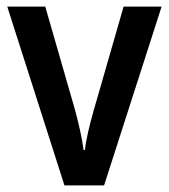

<svg xmlns="http://www.w3.org/2000/svg" viewBox="-20 -561 511 581"><path d="M175 0H295L469 -541H354L263 -225C251 -183 240 -137 237 -107H233C228 -145 217 -192 206 -232L117 -541H2Z"/></svg>

Font: Noto Sans UI SemiCondensed Medium
Style: Regular
Weight: 500
Width: 4
Designer: Monotype Design Team
Foundry: Monotype Imaging Inc.
Version: Version 1.901